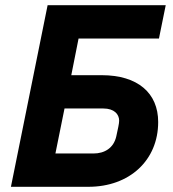

<svg xmlns="http://www.w3.org/2000/svg" viewBox="-20 -718 665 738"><path d="M22 0H320C478 0 588 -102 588 -249C588 -360 510 -429 371 -429H254L282 -570H591L617 -698H163ZM193 -128 228 -301H377C419 -301 438 -279 438 -254C438 -243 433 -222 427 -194C417 -149 382 -128 339 -128Z"/></svg>

Font: Braiins Sans
Style: Bold Italic
Weight: 700
Italic angle: -11.31°
Designer: Mike Abbink, Paul van der Laan, Pieter van Rosmalen, Jiri Chlebus, Lubos Buracinsky
Foundry: Bold Monday, Sudetype
Version: Version 1.000;hotconv 1.0.109;makeotfexe 2.5.65596